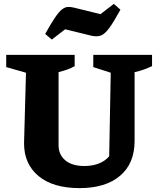

<svg xmlns="http://www.w3.org/2000/svg" viewBox="-20 -957 804 990"><path d="M390 13Q254 13 179 -49Q104 -111 104 -218L114 -582L12 -611V-674H365V-616Q348 -606 328.5 -599Q309 -592 282 -585V-209Q282 -159 317 -130Q352 -101 415 -101Q456 -101 488.5 -113.5Q521 -126 543 -151L551 -582L461 -611V-674H764V-616Q743 -606 720.5 -598Q698 -590 674 -585V-230Q674 -114 599 -50.5Q524 13 390 13ZM247 -753 213 -782Q243 -836 263 -865.5Q283 -895 298.5 -907.5Q314 -920 328.5 -921Q343 -922 360 -918L498 -884L567 -937L601 -907Q566 -843 543 -812Q520 -781 500.5 -774Q481 -767 455 -772L316 -806Z"/></svg>

Font: Piazzolla Thin Black
Style: Regular
Weight: 900
Version: Version 2.005